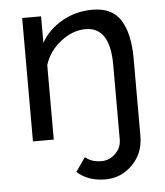

<svg xmlns="http://www.w3.org/2000/svg" viewBox="-52 -577 694 809"><g transform="rotate(-5 295.0 -172.5)"><path d="M242 144 283 85Q309 108 352 108Q385 108 410.5 83.5Q436 59 436 23V-292Q436 -452 333 -452Q278 -452 227.5 -412.5Q177 -373 159 -315V0H71V-522H151V-410Q182 -465 240.5 -498Q299 -531 368 -531Q453 -531 488.5 -473Q524 -415 524 -312V17Q524 90 476 138Q428 186 362 186Q288 186 242 144Z"/></g></svg>

Font: Raleway-v4020 Medium
Style: Regular
Weight: 500
Designer: Matt McInerney, Pablo Impallari, Rodrigo Fuenzalida
Foundry: Matt McInerney, Pablo Impallari, Rodrigo Fuenzalida
Version: Version 4.020;PS 004.020;hotconv 1.0.88;makeotf.lib2.5.64775